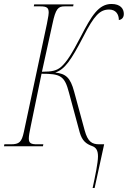

<svg xmlns="http://www.w3.org/2000/svg" viewBox="-40 -736 643 966"><path d="M426 210H436L484 -10H460C423 -10 402 -22 386 -80L333 -275C314 -346 291 -365 238 -371C286 -387 317 -432 379 -551C434 -659 463 -688 509 -688C542 -688 558 -665 558 -635C570 -637 583 -645 583 -666C583 -692 566 -716 521 -716C456 -716 420 -656 366 -551C320 -463 296 -425 267 -399C245 -381 223 -375 171 -375L224 -616C240 -693 253 -704 285 -704H328L330 -714H132L130 -704H163C197 -704 205 -696 205 -672C205 -668 204 -654 196 -616L80 -72C69 -21 57 -10 14 -10H-18L-20 0H176L178 -10H147C117 -10 105 -15 105 -39C105 -51 108 -70 114 -98L169 -365C264 -365 285 -355 307 -270L361 -70C373 -28 393 -12 424 -1C443 6 453 20 453 51C453 83 439 150 426 210Z"/></svg>

Font: Noto Serif Display Condensed Thin
Style: Italic
Weight: 100
Width: 3
Italic angle: -12°
Designer: Monotype Design Team
Foundry: Monotype Imaging Inc.
Version: Version 2.009